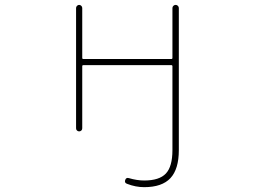

<svg xmlns="http://www.w3.org/2000/svg" viewBox="-20 -565 1040 790"><path d="M573.2 205.1Q538.1 205.1 502.9 191.4Q491.2 187.5 495.1 175.8Q499 164.1 510.7 168Q543.9 177.7 573.2 177.7Q635.7 177.7 662.6 148.9Q689.5 120.1 689.5 52.7V-292Q689.5 -296.9 685.5 -296.9H322.3Q318.4 -296.9 318.4 -292V-37.1Q318.4 -31.2 314.5 -27.8Q310.5 -24.4 305.7 -24.4Q300.8 -24.4 296.9 -27.8Q293 -31.2 293 -37.1V-532.2Q293 -537.1 296.9 -541Q300.8 -544.9 305.7 -544.9Q310.5 -544.9 314.5 -541Q318.4 -537.1 318.4 -532.2V-327.1Q318.4 -322.3 322.3 -322.3H685.5Q689.5 -322.3 689.5 -327.1V-532.2Q689.5 -537.1 693.4 -541Q697.3 -544.9 702.6 -544.9Q708 -544.9 711.9 -541Q715.8 -537.1 715.8 -532.2V52.7Q715.8 130.9 681.2 168Q646.5 205.1 573.2 205.1Z"/></svg>

Font: Rounded Mgen+ 1mn thin
Style: Regular
Weight: 100
Designer: [Source Han Sans]
Ryoko NISHIZUKA  (kana & ideographs); Paul D. Hunt (Latin, Greek & Cyrillic); Wenlong ZHANG  (bopomofo
Version: Version 1.059.20150602